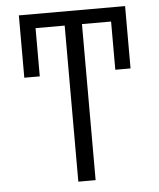

<svg xmlns="http://www.w3.org/2000/svg" viewBox="-52 -775 680 821"><g transform="rotate(-5 287.5 -365.0)"><path d="M325.2 -669.9V0H251V-669.9H126V-462.9H59.6V-730.5H515.6V-462.9H450.2V-669.9Z"/></g></svg>

Font: Gen Shin Gothic Normal
Style: Regular
Weight: 300
Designer: [Source Han Sans]
Ryoko NISHIZUKA  (kana & ideographs); Paul D. Hunt (Latin, Greek & Cyrillic); Wenlong ZHANG  (bopomofo
Version: Version 1.002.20150607